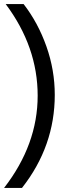

<svg xmlns="http://www.w3.org/2000/svg" viewBox="-30 -727 360 943"><path d="M86 -707Q157 -615 198 -499Q239 -383 239 -261Q239 -9 78 196H-10Q155 -17 155 -257Q155 -497 -2 -707Z"/></svg>

Font: Hind Regular
Style: Regular
Weight: 400
Designer: Manushi Parikh, Satya Rajpurohit
Foundry: Indian Type Foundry
Version: Version 1.201;PS 1.0;hotconv 1.0.78;makeotf.lib2.5.61930; tt